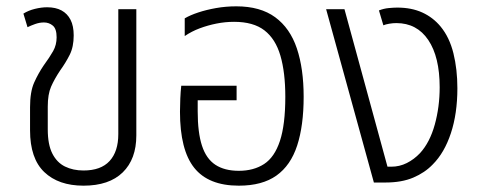

<svg xmlns="http://www.w3.org/2000/svg" viewBox="-20 -577 1521 607"><path d="M244 10Q165 10 120 -33Q75 -76 75 -165V-238Q75 -287 88 -316Q101 -345 118 -370Q137 -396 148 -415.5Q159 -435 159 -459Q159 -486 147 -496Q135 -506 119 -506Q105 -506 91 -501Q77 -496 67 -491L54 -534Q70 -544 90.5 -549Q111 -554 129 -554Q156 -554 174.5 -544Q193 -534 203 -514.5Q213 -495 213 -465Q213 -429 200.5 -404Q188 -379 170 -354Q152 -327 141.5 -303Q131 -279 131 -240V-168Q131 -120 145.5 -91.5Q160 -63 185.5 -50.5Q211 -38 244 -38Q299 -38 326.5 -68Q354 -98 354 -153V-548H411V-149Q411 -74 368 -32Q325 10 244 10Z M735 10Q639 10 594 -46.5Q549 -103 549 -224Q549 -243 550 -265.5Q551 -288 553 -306H728V-260H605V-225Q605 -158 618.5 -116.5Q632 -75 661 -56Q690 -37 735 -37Q782 -37 815 -58.5Q848 -80 865 -131.5Q882 -183 882 -271Q882 -348 866.5 -401Q851 -454 816 -481Q781 -508 720 -508Q692 -508 664.5 -502.5Q637 -497 611.5 -487.5Q586 -478 564 -463V-519Q581 -529 606.5 -537.5Q632 -546 663 -551.5Q694 -557 727 -557Q803 -557 850 -522.5Q897 -488 918.5 -424Q940 -360 940 -271Q940 -180 919.5 -117Q899 -54 854 -22Q809 10 735 10Z M1162 0 1011 -548H1069L1205 -50H1217Q1243 -50 1266 -61.5Q1289 -73 1308 -93Q1339 -127 1354.5 -183Q1370 -239 1370 -301Q1370 -397 1334 -450.5Q1298 -504 1233 -504Q1222 -504 1210.5 -502Q1199 -500 1192 -497L1178 -544Q1193 -550 1209 -551.5Q1225 -553 1236 -553Q1281 -553 1315 -537.5Q1349 -522 1373 -493Q1401 -459 1413.5 -408.5Q1426 -358 1426 -298Q1426 -218 1405.5 -156Q1385 -94 1348 -57Q1323 -31 1286.5 -15.5Q1250 0 1199 0Z"/></svg>

Font: Noto Sans Thai SemiCondensed Light
Style: Regular
Weight: 300
Width: 4
Designer: Monotype Design Team
Foundry: Monotype Imaging Inc.
Version: Version 2.001